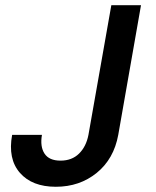

<svg xmlns="http://www.w3.org/2000/svg" viewBox="-20 -715 604 742"><path d="M321.8 -193.8 410.2 -694.8H524.9L437 -193.8Q419.9 -100.6 353.8 -46.9Q287.6 6.8 195.8 6.8Q104 6.8 56.9 -47.1Q9.8 -101.1 26.9 -193.8H142.1Q134.3 -148.4 152.1 -121.3Q169.9 -94.2 213.9 -94.2Q257.8 -94.2 285.4 -121.3Q313 -148.4 321.8 -193.8Z"/></svg>

Font: SVN-Poppins Medium
Style: Italic
Weight: 500
Italic angle: -10°
Designer: Ninad Kale (Devanagari), Jonny Pinhorn (Latin)
Foundry: Indian Type Foundry
Version: Version 3.002 2017